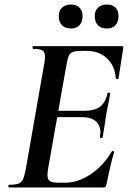

<svg xmlns="http://www.w3.org/2000/svg" viewBox="-20 -829 571 849"><path d="M20 -12Q48 -12 61.5 -17Q75 -22 81.5 -36Q88 -50 94 -81L175 -544Q179 -563 179 -578Q179 -599 167.5 -606Q156 -613 126 -613Q124 -613 124 -619Q124 -625 126 -625H519Q527 -625 525 -616L504 -482Q504 -479 500 -479Q497 -479 494.5 -480.5Q492 -482 492 -483Q488 -538 453 -571Q418 -604 363 -604H345Q316 -604 303 -599.5Q290 -595 284.5 -583Q279 -571 274 -543L193 -85Q190 -67 190 -55Q190 -35 201 -28Q212 -21 241 -21H267Q325 -21 381 -58.5Q437 -96 474 -159Q475 -162 481 -160.5Q487 -159 485 -157Q469 -105 451 -15Q449 -6 446 -3Q443 0 435 0H20Q17 0 17 -6Q17 -12 20 -12ZM422 -223Q424 -237 424 -243Q424 -276 403 -293.5Q382 -311 344 -311H187L191 -339H351Q397 -339 421.5 -356.5Q446 -374 455 -415Q456 -420 462 -419.5Q468 -419 467 -414Q463 -386 455 -352Q455 -348 450 -325Q447 -307 443 -278Q441 -267 439 -253Q437 -239 434 -222Q433 -218 427 -218.5Q421 -219 422 -223ZM399 -758Q399 -782 413.5 -795.5Q428 -809 453 -809Q477 -809 490.5 -795.5Q504 -782 504 -758Q504 -732 490.5 -717.5Q477 -703 453 -703Q427 -703 413 -717.5Q399 -732 399 -758ZM240 -758Q240 -782 254.5 -795.5Q269 -809 294 -809Q318 -809 331.5 -795.5Q345 -782 345 -758Q345 -732 331.5 -717.5Q318 -703 294 -703Q268 -703 254 -717.5Q240 -732 240 -758Z"/></svg>

Font: Cormorant Garamond
Style: Bold Italic
Weight: 700
Italic angle: -10°
Designer: Christian Thalmann (Catharsis Fonts)
Foundry: Catharsis Fonts
Version: Version 4.000